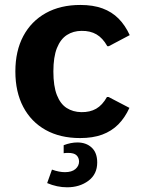

<svg xmlns="http://www.w3.org/2000/svg" viewBox="-20 -559 589 791"><path d="M309.9 9.8Q227.8 9.8 168 -23.6Q108.2 -57 75.7 -118.7Q43.3 -180.3 43.3 -264.6Q43.3 -349 76 -410.4Q108.8 -471.8 168.9 -505.2Q229 -538.6 311 -538.6Q363.6 -538.6 402.2 -524.4Q440.9 -510.2 468.4 -482.5Q495.8 -454.9 514.4 -414.3L428.4 -368.8H422.1Q403.1 -402.5 377.3 -417.5Q351.6 -432.4 316.1 -431.8Q282.2 -431.8 255.8 -414.9Q229.4 -398 214.6 -361.2Q199.9 -324.4 199.9 -264.6Q199.9 -204 214.4 -167.3Q228.8 -130.7 254.7 -114.1Q280.6 -97.6 314.9 -97Q350.4 -96.4 376.1 -111Q401.8 -125.7 420.7 -159.5H427.1L513.2 -114.6Q494.6 -73.9 467.2 -46.3Q439.7 -18.7 401.1 -4.4Q362.4 9.8 309.9 9.8ZM256.4 212.6Q215 212.6 174.3 195.3L194.1 139.7Q209 145.1 222.5 147.7Q236 150.3 247.4 150.3Q275.7 150.3 290.7 137.5Q305.7 124.6 305.7 106.3Q305.4 90.5 295.2 80.7Q285.1 70.9 260.5 70.9Q256.4 70.9 252 71.1Q247.5 71.3 242.3 72.2V39.2Q271.6 27.9 298.8 27.9Q335 27.9 357.7 49Q380.5 70.1 380.5 110.4Q380.5 158.6 344.4 185.6Q308.4 212.6 256.4 212.6Z"/></svg>

Font: Comme
Style: Regular
Weight: 400
Designer: Vernon Adams
Foundry: Vernon Adams
Version: Version 1.000;gftools[0.9.27]